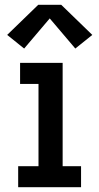

<svg xmlns="http://www.w3.org/2000/svg" viewBox="-20 -783 415 803"><path d="M56 0V-88H141V-432H64V-520H242V-88H319V0ZM81 -580 10 -637 140 -763H236L366 -637L295 -580L188 -706Z"/></svg>

Font: Zed Sans Semibold
Style: Regular
Weight: 600
Designer: Belleve Invis
Foundry: Belleve Invis
Version: Version 1.0.0; ttfautohint (v1.8.4)